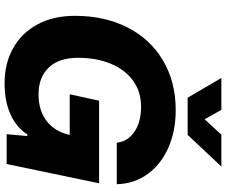

<svg xmlns="http://www.w3.org/2000/svg" viewBox="-94 -882 985 837"><g transform="rotate(90 398.5 -463.5)"><path d="M49 -298Q49 -427 99.5 -526.5Q150 -626 243.5 -681.5Q337 -737 461 -737Q550 -737 622.5 -705.5Q695 -674 738 -615.5Q781 -557 783 -480H602Q597 -528 554.5 -557Q512 -586 445 -586Q381 -586 333 -552Q285 -518 258.5 -455.5Q232 -393 232 -310Q232 -228 274.5 -183.5Q317 -139 391 -139Q461 -139 506.5 -173.5Q552 -208 567 -270L568 -275H391L419 -403H779L695 0H565L573 -90H566Q535 -42 478 -16.5Q421 9 343 9Q256 9 189.5 -28.5Q123 -66 86 -135Q49 -204 49 -298ZM320 -936H459L500 -863L567 -936H706L568 -789H406Z"/></g></svg>

Font: Mona Sans ExtraBold
Style: Italic
Weight: 800
Italic angle: -11.7°
Designer: Deni Anggara
Foundry: GitHub
Version: Version 2.000